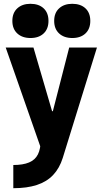

<svg xmlns="http://www.w3.org/2000/svg" viewBox="-20 -770 540 1010"><path d="M50 98Q101 98 133 84.5Q165 71 179.5 42Q194 13 194 -34L202 29L10 -520H156L254 -185H258L344 -520H490L310 61Q293 115 259.5 150.5Q226 186 174 203Q122 220 50 220ZM140.5 -570Q97 -570 71 -594Q45 -618 45 -660Q45 -702.4 71.1 -726.2Q97.2 -750 140 -750Q184 -750 209.5 -726.2Q235 -702.4 235 -660Q235 -618 209.5 -594Q184 -570 140.5 -570ZM360.5 -570Q317 -570 291 -594Q265 -618 265 -660Q265 -702.4 291.1 -726.2Q317.2 -750 360 -750Q404 -750 429.5 -726.2Q455 -702.4 455 -660Q455 -618 429.5 -594Q404 -570 360.5 -570Z"/></svg>

Font: M PLUS 1 Code
Style: Regular
Weight: 400
Designer: Coji Morishita
Foundry: UNDERFOREST DESIGN
Version: Version 1.005